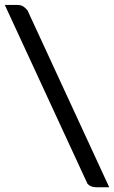

<svg xmlns="http://www.w3.org/2000/svg" viewBox="-20 -748 475 800"><path d="M435.1 32.2H381.8Q357.9 32.2 344.7 18.1L0 -727.5H49.8Q67.4 -727.5 76.7 -721.4Q85.9 -715.3 94.7 -704.6Z"/></svg>

Font: Tienne
Style: Regular
Weight: 400
Designer: vernon adams
Foundry: vernon adams
Version: Version 1.001